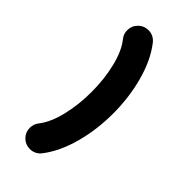

<svg xmlns="http://www.w3.org/2000/svg" viewBox="-176 -556 592 592"><g transform="rotate(45 119.5 -260.0)"><path d="M101.5 -259.3Q101.5 -315.6 89.4 -365.2Q77.4 -414.8 54.4 -443.3Q44.4 -455.6 44.4 -471.9Q44.4 -491.5 58.1 -505Q71.9 -518.5 91.1 -518.5Q102.2 -518.5 111.9 -513.5Q121.5 -508.5 127.8 -500Q160.7 -457.8 178.1 -393.9Q195.6 -330 195.6 -259.3Q195.6 -188.5 178.1 -124.8Q160.7 -61.1 127.8 -18.5Q121.5 -10 111.9 -5.2Q102.2 -0.4 91.1 -0.4Q71.9 -0.4 58.3 -13.9Q44.8 -27.4 44.8 -46.7Q44.8 -62.6 54.4 -75.2Q77.4 -104.1 89.4 -153.5Q101.5 -203 101.5 -259.3Z"/></g></svg>

Font: 26F Galaxy Hebrew Extra Bold
Style: Regular
Weight: 800
Designer: C₂₉H₂₅N₃O₅
Version: Version 1.000